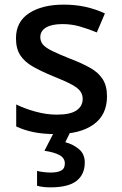

<svg xmlns="http://www.w3.org/2000/svg" viewBox="-20 -569 525 829"><path d="M442 -153Q442 -73 384 -31.5Q326 10 222 10Q166 10 125 1.5Q84 -7 50 -23V-118Q86 -100 133.5 -87Q181 -74 225 -74Q284 -74 310.5 -92.5Q337 -111 337 -142Q337 -160 327 -174.5Q317 -189 289.5 -204Q262 -219 209 -240Q158 -261 122 -281.5Q86 -302 67.5 -330.5Q49 -359 49 -404Q49 -475 105.5 -512Q162 -549 255 -549Q305 -549 348.5 -539.5Q392 -530 433 -511L398 -429Q362 -444 325.5 -454.5Q289 -465 250 -465Q203 -465 178.5 -450Q154 -435 154 -409Q154 -390 165.5 -376.5Q177 -363 205.5 -349Q234 -335 284 -315Q334 -296 369.5 -276Q405 -256 423.5 -227Q442 -198 442 -153ZM346 133Q346 184 310.5 212Q275 240 197 240Q180 240 165 238Q150 236 140 233V169Q151 172 168 174Q185 176 199 176Q228 176 244 167.5Q260 159 260 137Q260 113 236.5 100.5Q213 88 172 82L214 0H284L262 45Q296 54 321 75Q346 96 346 133Z"/></svg>

Font: Noto Sans Javanese Medium
Style: Regular
Weight: 500
Version: Version 2.004